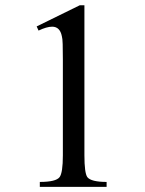

<svg xmlns="http://www.w3.org/2000/svg" viewBox="-20 -724 560 744"><path d="M134.3 0V-19Q196.8 -19 210.9 -37.6Q223.6 -54.7 223.6 -122.1V-493.7Q223.6 -530.3 222.9 -553Q222.2 -575.7 219.7 -583.5Q212.4 -620.6 182.1 -620.6Q161.1 -620.6 129.4 -605.5L122.1 -621.6L289.1 -703.6H307.1V-122.1Q307.1 -53.7 318.4 -37.6Q333 -19 393.1 -19V0Z"/></svg>

Font: Nuosu SIL
Style: Regular
Weight: 400
Designer: Peter Constable, Alex Kotlar, Peter Martin
Foundry: SIL International
Version: Version 2.300